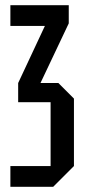

<svg xmlns="http://www.w3.org/2000/svg" viewBox="-20 -720 330 740"><path d="M185 0H20V-80H175V-326H50V-400L153 -620H20V-700H245V-630L136 -400H205L265 -340V-80Z"/></svg>

Font: Tektur Condensed
Style: Regular
Weight: 400
Width: 3
Designer: Adam Jagosz
Foundry: Adam Jagosz
Version: Version 1.005;gftools[0.9.30]